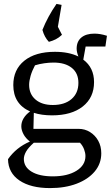

<svg xmlns="http://www.w3.org/2000/svg" viewBox="-20 -757 567 982"><path d="M246 -167Q193 -167 153 -180L151 -98H382Q414 -98 440.5 -81.5Q467 -65 482.5 -37Q498 -9 498 27Q498 80 464.5 120Q431 160 372 182.5Q313 205 236 205Q137 205 79.5 166Q22 127 21 57Q63 -3 133 -33Q111 -50 100 -71Q89 -92 89 -111Q89 -133 101 -152.5Q113 -172 134 -187Q48 -225 48 -322Q48 -401 104.5 -446.5Q161 -492 261 -492Q332 -492 381 -468Q372 -491 372 -508Q372 -545 396 -565Q420 -585 463 -585Q477 -585 492.5 -582.5Q508 -580 527 -574L519 -519H418L406 -452Q461 -411 461 -337Q461 -258 403.5 -212.5Q346 -167 246 -167ZM250 -220Q311 -220 346 -250.5Q381 -281 381 -333Q381 -383 347 -410Q313 -437 254 -437Q232 -437 207 -433.5Q182 -430 159 -423Q144 -395 136.5 -369Q129 -343 129 -323Q129 -276 161.5 -248Q194 -220 250 -220ZM102 56Q102 97 141.5 121Q181 145 250 145Q325 145 371 116.5Q417 88 417 41Q417 25 410 6.5Q403 -12 389 -27H153Q124 -1 113 19Q102 39 102 56ZM295 -732 276 -620 297 -579Q281 -564 265 -556Q249 -548 230 -543Q207 -567 197 -604Q224 -672 269 -737Z"/></svg>

Font: Piazzolla
Style: Regular
Weight: 400
Designer: Juan Pablo del Peral
Foundry: Huerta Tipografica
Version: Version 1.330